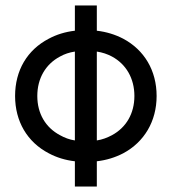

<svg xmlns="http://www.w3.org/2000/svg" viewBox="-20 -580 626 700"><path d="M253 -560V-468C218 -464 186 -454 158 -439C79 -398 35 -323 35 -230C35 -138 79 -62 158 -21C186 -6 218 4 253 8V100H333V8C368 4 400 -6 429 -21C506 -62 551 -138 551 -230C551 -323 506 -398 429 -439C400 -454 368 -464 333 -468V-560ZM116 -230C116 -294 146 -346 199 -374C215 -383 233 -389 253 -392V-68C233 -71 215 -78 199 -87C146 -115 116 -166 116 -230ZM333 -392C353 -389 371 -383 388 -374C440 -346 470 -294 470 -230C470 -166 440 -115 388 -87C371 -78 353 -71 333 -68Z"/></svg>

Font: Jost
Style: Regular
Weight: 400
Version: Version 3.710